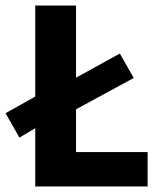

<svg xmlns="http://www.w3.org/2000/svg" viewBox="-43 -672 587 692"><path d="M27 -176 -23 -264 84 -324V-652H231V-392L389 -479L439 -391L231 -278V-124H489V0H84V-210Z"/></svg>

Font: Giro Regular
Style: Bold
Weight: 700
Designer: Paul D. Hunt
Foundry: Adobe Systems Incorporated
Version: Version 1.000;PS 1.0;hotconv 1.0.88;makeotf.lib2.5.647800